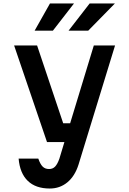

<svg xmlns="http://www.w3.org/2000/svg" viewBox="-20 -866 740 1103"><path d="M61 -605H193L343 -158H383L519 -605H641L431 80Q410 146 367 181.5Q324 217 266 217Q185 217 139.5 173Q94 129 87 45H200Q211 77 225 91Q239 105 262 105Q283 105 296.5 91Q310 77 321 46L350 -50H250ZM179 -690 267 -846H405L284 -690ZM374 -690 495 -846H640L487 -690Z"/></svg>

Font: Martian Mono Medium
Style: Regular
Weight: 500
Monospace: yes
Designer: Roman Shamin
Foundry: Evil Martians
Version: Version 1.000; ttfautohint (v1.8.4.7-5d5b)